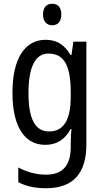

<svg xmlns="http://www.w3.org/2000/svg" viewBox="-20 -758 548 1018"><path d="M257 -738C227 -738 208 -719 208 -681C208 -644 228 -624 257 -624C287 -624 305 -644 305 -681C305 -719 287 -738 257 -738ZM222 -547C112 -547 46 -448 46 -266C46 -87 110 10 220 10C280 10 323 -17 355 -74H359C356 -48 355 -15 355 5V22C355 123 309 168 224 168C173 168 124 155 77 130V208C119 230 166 240 224 240C372 240 438 157 438 7V-537H369L359 -466H354C322 -522 279 -547 222 -547ZM237 -474C319 -474 355 -412 355 -269V-245C355 -121 317 -61 240 -61C167 -61 131 -126 131 -265C131 -401 166 -474 237 -474Z"/></svg>

Font: Noto Sans Kannada Condensed
Style: Regular
Weight: 400
Width: 3
Designer: Jelle Bosma - Monotype Design Team
Foundry: Monotype Imaging Inc.
Version: Version 2.005